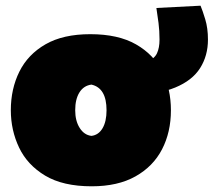

<svg xmlns="http://www.w3.org/2000/svg" viewBox="-20 -638 750 674"><path d="M302 16Q201 16 138.5 -21.5Q76 -59 47 -120Q18 -181 18 -251Q18 -326 48 -386.5Q78 -447 139.8 -482.5Q201.5 -518 297 -518Q395 -518 457.5 -482.2Q520 -446.5 550 -386Q580 -325.5 580 -251Q580 -174 548.8 -113.8Q517.5 -53.5 455.5 -18.8Q393.5 16 302 16ZM301 -161Q326 -164 340 -187.8Q354 -211.5 354 -251Q354 -329 301 -341Q274 -337.5 259 -313.8Q244 -290 244 -251Q244 -213.5 259.8 -188.8Q275.5 -164 301 -161ZM439 -306 419 -412Q470 -412 496 -421.8Q522 -431.5 531 -450.8Q540 -470 540 -499Q540 -530 536.5 -557.2Q533 -584.5 529 -610L684 -618Q691 -601.5 700.5 -570.2Q710 -539 710 -499Q710 -442.5 682.5 -399Q655 -355.5 595.2 -330.8Q535.5 -306 439 -306Z"/></svg>

Font: Commissioner Flair Black
Style: Regular
Weight: 900
Designer: Kostas Bartsokas
Foundry: Kostas Bartsokas
Version: Version 1.000; ttfautohint (v1.8.3)